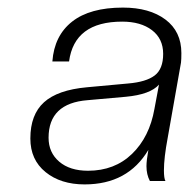

<svg xmlns="http://www.w3.org/2000/svg" viewBox="-20 -742 498 506"><path d="M203 -256Q140 -256 100 -288.5Q60 -321 60 -377Q60 -440 96 -472.5Q132 -505 209 -512L318 -522Q365 -526 387.5 -543Q410 -560 410 -600Q410 -640 380.5 -662.5Q351 -685 302 -685Q176 -685 162 -580H118Q123 -648 170 -685Q217 -722 304 -722Q374 -722 416 -690.5Q458 -659 458 -602Q458 -585 457 -577L422 -379Q412 -326 412 -293Q412 -272 416 -265H375Q366 -282 366 -304Q366 -319 371 -347Q317 -256 203 -256ZM212 -292Q282 -292 328 -336.5Q374 -381 387 -455L399 -519Q376 -493 312 -487L211 -478Q108 -470 108 -379Q108 -340 136 -316Q164 -292 212 -292Z"/></svg>

Font: Creato Display Light
Style: Italic
Weight: 300
Italic angle: -10°
Version: Version 1.000